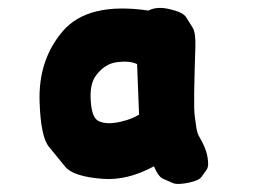

<svg xmlns="http://www.w3.org/2000/svg" viewBox="-20 -873 650 478"><path d="M236.8 -427.7Q297.4 -423.3 363.3 -459Q374 -433.1 386 -428Q397.9 -422.9 409.7 -417.5Q421.4 -412.1 451.2 -418.5Q475.6 -423.8 481.9 -432.9Q488.3 -441.9 494.6 -450.9Q501 -460 496.1 -484.9Q492.2 -505.4 476.6 -531.7Q470.7 -541.5 468.8 -555.7Q466.8 -569.8 464.8 -584Q462.9 -598.1 463.4 -640.1Q464.4 -700.7 466.3 -753.4Q467.8 -791 459.7 -804Q451.7 -816.9 443.6 -829.8Q435.5 -842.8 402.8 -850.1Q370.6 -857.9 349.6 -846.7Q199.7 -868.7 136.7 -795.9Q74.7 -723.6 78.6 -618.7Q81.5 -532.2 101.8 -507.6Q122.1 -482.9 142.3 -458Q162.6 -433.1 236.8 -427.7ZM279.8 -569.8Q246.1 -562 226.1 -571.3Q209 -578.6 206.1 -619.6Q202.6 -662.6 218.3 -684.1Q240.2 -714.4 271.5 -718.3Q303.2 -722.2 321.3 -713.4L326.2 -587.9Q311 -577.1 279.8 -569.8Z"/></svg>

Font: Comic Relief
Style: Bold
Weight: 700
Designer: Jeff Davis
Foundry: Loudifier
Version: Version 1.200; ttfautohint (v1.8.4.7-5d5b)